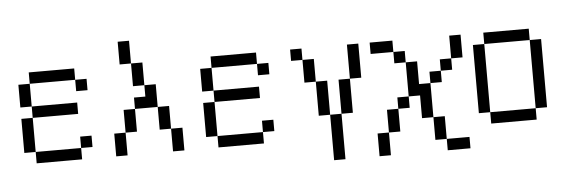

<svg xmlns="http://www.w3.org/2000/svg" viewBox="-49 -776 3097 1052"><g transform="rotate(-5 1500.0 -250.0)"><path d="M437.5 -62.5V-125H375V-62.5H125V0H375V-62.5ZM375 -250V-312.5H125V-250H62.5V-62.5H125V-250ZM437.5 -375V-437.5H375V-375ZM125 -312.5Q125 -312.5 125 -437.5H62.5Q62.5 -437.5 62.5 -312.5ZM125 -437.5H375V-500H125Z M562.5 -125Q562.5 -125 562.5 0H625Q625 0 625 -125ZM875 -125Q875 -125 875 0H937.5Q937.5 0 937.5 -125ZM625 -125H687.5Q687.5 -125 687.5 -250H625Q625 -250 625 -125ZM875 -125Q875 -125 875 -250H812.5Q812.5 -250 812.5 -125ZM687.5 -250H812.5Q812.5 -250 812.5 -375H750V-312.5H687.5ZM750 -375Q750 -375 750 -500H687.5Q687.5 -500 687.5 -375ZM687.5 -500Q687.5 -500 687.5 -625H625Q625 -625 625 -500Z M1437.5 -62.5V-125H1375V-62.5H1125V0H1375V-62.5ZM1375 -250V-312.5H1125V-250H1062.5V-62.5H1125V-250ZM1437.5 -375V-437.5H1375V-375ZM1125 -312.5Q1125 -312.5 1125 -437.5H1062.5Q1062.5 -437.5 1062.5 -312.5ZM1125 -437.5H1375V-500H1125Z M1750 -125Q1750 -125 1750 125H1812.5Q1812.5 125 1812.5 -125ZM1750 -125V-312.5H1687.5V-125ZM1812.5 -125H1875V-312.5H1812.5ZM1687.5 -312.5Q1687.5 -312.5 1687.5 -437.5H1625Q1625 -437.5 1625 -312.5ZM1875 -312.5H1937.5V-500H1875ZM1625 -437.5V-500H1562.5V-437.5Z M2500 125V62.5H2375V125ZM2000 0Q2000 0 2000 125H2062.5Q2062.5 125 2062.5 0ZM2375 62.5Q2375 62.5 2375 -62.5H2312.5Q2312.5 -62.5 2312.5 62.5ZM2062.5 0H2125Q2125 0 2125 -125H2062.5Q2062.5 -125 2062.5 0ZM2312.5 -62.5V-250H2250Q2250 -250 2250 -375H2187.5V-187.5H2125V-125H2187.5V-187.5H2250Q2250 -187.5 2250 -62.5ZM2312.5 -250H2375V-312.5H2312.5ZM2375 -312.5H2437.5V-375H2375ZM2187.5 -375V-437.5H2125V-375ZM2437.5 -375H2500Q2500 -375 2500 -500H2437.5Q2437.5 -500 2437.5 -375ZM2125 -437.5V-500H2000V-437.5Z M2625 -62.5V0H2875V-62.5ZM2625 -62.5Q2625 -62.5 2625 -437.5H2562.5Q2562.5 -437.5 2562.5 -62.5ZM2875 -62.5H2937.5Q2937.5 -62.5 2937.5 -437.5H2875Q2875 -437.5 2875 -62.5ZM2625 -437.5H2875V-500H2625Z"/></g></svg>

Font: UnifontExMono
Style: Regular
Weight: 500
Version: Version 15.0.06